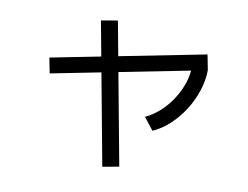

<svg xmlns="http://www.w3.org/2000/svg" viewBox="-75 -724 1149 889"><g transform="rotate(10 500.0 -279.5)"><path d="M142 -322.6 128 -394.7 846.7 -536 860.7 -464ZM457 60.7 333.3 -605.3 410.7 -618.7 534.4 46.7ZM611.6 -201.3Q648 -218 679.8 -247.2Q711.6 -276.3 735.5 -313.3Q759.3 -350.3 772.6 -390.6Q785.9 -431 785.9 -470.6L860.7 -464Q860 -416 844 -367Q828 -318 800.3 -274.5Q772.7 -231 736 -196.8Q699.3 -162.6 656.7 -143.6Z"/></g></svg>

Font: M PLUS 2 Thin
Style: Regular
Weight: 100
Designer: Coji Morishita
Foundry: UNDERFOREST DESIGN
Version: Version 1.001